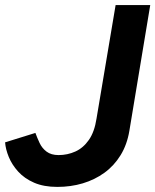

<svg xmlns="http://www.w3.org/2000/svg" viewBox="-29 -720 610 754"><path d="M196 14Q143 14 105 -2.5Q67 -19 42.5 -46Q18 -73 5.5 -103.5Q-7 -134 -9 -161L110 -198Q117 -179 126.5 -158.5Q136 -138 154 -124.5Q172 -111 201 -111Q236 -111 267 -125Q298 -139 320 -170.5Q342 -202 350 -254L425 -700H561L479 -206Q470 -152 444.5 -110.5Q419 -69 381 -41.5Q343 -14 296 0Q249 14 196 14Z"/></svg>

Font: Figtree
Style: Bold Italic
Weight: 700
Italic angle: -9.5°
Foundry: Erik Kennedy
Version: Version 2.001;gftools[0.9.30]